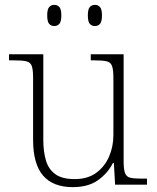

<svg xmlns="http://www.w3.org/2000/svg" viewBox="-20 -759 645 789"><path d="M279 10Q198 10 157 -37.5Q116 -85 116 -184V-439Q116 -473 110.5 -488Q105 -503 88.5 -507Q72 -511 38 -511H17V-536H158V-183Q158 -137 168.5 -100.5Q179 -64 207 -43.5Q235 -23 287 -23Q340 -23 375 -48.5Q410 -74 428 -115Q446 -156 446 -205V-438Q446 -472 440.5 -487.5Q435 -503 418.5 -507Q402 -511 368 -511H353V-536H488V-97Q488 -64 493.5 -48.5Q499 -33 514 -29Q529 -25 558 -25H584V0H453L448 -89H444Q422 -46 382 -18Q342 10 279 10ZM370 -652Q357 -652 349 -661Q341 -670 341 -696Q341 -721 349 -730Q357 -739 370 -739Q383 -739 391 -730Q399 -721 399 -696Q399 -670 391 -661Q383 -652 370 -652ZM203 -652Q190 -652 182 -661Q174 -670 174 -696Q174 -721 182 -730Q190 -739 203 -739Q216 -739 224 -730Q232 -721 232 -696Q232 -670 224 -661Q216 -652 203 -652Z"/></svg>

Font: Noto Serif Thai ExtraLight
Style: Regular
Weight: 250
Version: Version 2.001